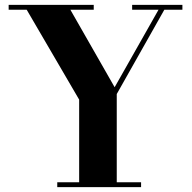

<svg xmlns="http://www.w3.org/2000/svg" viewBox="-20 -770 789 790"><path d="M215.6 -20H305.7V-360.1L89.8 -730H15.6V-750H365.7V-730H269.5L451.7 -411.1L632.3 -730H523.7V-750H730.5V-730H656.2L460.4 -383.1V-20H560.5V0H215.6Z"/></svg>

Font: Bodoni* 11
Style: Bold
Weight: 700
Version: Version 2.000; ttfautohint (v1.8.1)